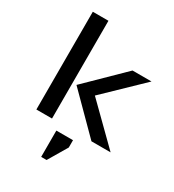

<svg xmlns="http://www.w3.org/2000/svg" viewBox="-211 -789 1034 1138"><g transform="rotate(30 306.0 -220.0)"><path d="M85 0V-669H192V0ZM250 229V49H364V99L287 229ZM593 -485 344 -245 593 0H462L218 -245L463 -485Z"/></g></svg>

Font: Sarpanch Medium
Style: Regular
Weight: 500
Designer: Manushi Parikh (Devanagari and Latin), Jyotish Sonowal (Devanagari)
Foundry: Indian Type Foundry
Version: Version 2.004;PS 1.0;hotconv 1.0.78;makeotf.lib2.5.61930; tt